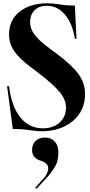

<svg xmlns="http://www.w3.org/2000/svg" viewBox="-20 -784 550 1167"><path d="M235 14Q204 14 159.5 7Q115 0 58 0L23 -260H35Q50 -137 103.5 -70.5Q157 -4 241 -4Q303 -4 342 -39Q381 -74 381 -130Q381 -178 344 -223Q303 -273 209 -344L168 -375Q94 -431 64.5 -476Q35 -521 35 -575Q35 -662 99 -713Q163 -764 270 -764Q301 -764 344.5 -757Q388 -750 435 -750L445 -548H435Q421 -641 375 -695Q329 -749 264 -749Q218 -749 190.5 -722Q163 -695 163 -650Q163 -611 188.5 -575.5Q214 -540 277 -493L320 -461Q418 -388 457.5 -333Q497 -278 497 -213Q497 -113 425 -50.5Q353 12 235 14ZM202 363 193 359Q203 347 222 326Q241 305 249.5 295Q258 285 265.5 269.5Q273 254 273 238Q273 219 257.5 207.5Q242 196 224 191.5Q206 187 190.5 171Q175 155 175 128Q175 93 196.5 72.5Q218 52 254 52Q291 52 313 76.5Q335 101 335 143Q335 171 329 194Q323 217 307 241Q291 265 280 278.5Q269 292 241.5 321Q214 350 202 363Z"/></svg>

Font: Gloock
Style: Regular
Weight: 400
Designer: Duarte Pinto
Foundry: Duarte Pinto
Version: Version 1.000